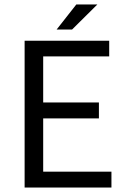

<svg xmlns="http://www.w3.org/2000/svg" viewBox="-20 -838 567 858"><path d="M90 -656H468V-586H173V-380H422V-309H173V-71H478V0H90ZM302 -706H233L321 -818H415Z"/></svg>

Font: Myanmar Sanpya
Style: Regular
Weight: 400
Designer: Danh Hong
Foundry: Google Inc.
Version: Version 2.00 November 22, 2015